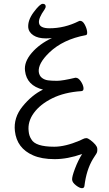

<svg xmlns="http://www.w3.org/2000/svg" viewBox="-20 -821 568 1005"><path d="M374 -414H377Q390 -414 402.5 -396Q415 -378 417 -361.5Q419 -345 406 -344Q317 -338 253.5 -306.5Q190 -275 157 -229.5Q124 -184 130 -134Q132 -110 144 -92Q165 -53 264 -53Q321 -53 397 -85Q402 -87 412.5 -92.5Q423 -98 431.5 -98Q440 -98 453 -88Q487 -62 489 -44.5Q491 -27 484.5 -17Q478 -7 466 12Q432 69 422 152Q421 164 409 164Q397 164 378 149.5Q359 135 357.5 120Q356 105 372.5 61.5Q389 18 410 -15Q334 12 266 12Q198 12 153 -8Q68 -45 58 -135Q50 -205 98.5 -264.5Q147 -324 205 -352Q120 -373 111 -450Q105 -496 145.5 -543.5Q186 -591 252 -622Q236 -620 221 -620Q179 -620 155 -636Q131 -652 128 -675Q124 -714 156.5 -757.5Q189 -801 203.5 -801Q218 -801 219 -789Q220 -781 213 -771Q181 -726 184 -702Q187 -673 239 -673Q318 -673 392 -710Q396 -712 399 -712Q413 -712 423.5 -692.5Q434 -673 436 -655.5Q438 -638 429 -637Q310 -615 238 -546Q178 -488 183 -444Q186 -424 199.5 -413.5Q213 -403 231.5 -400.5Q250 -398 278.5 -398Q307 -398 374 -414Z"/></svg>

Font: LXGW WenKai
Style: Regular
Weight: 400
Designer: LXGW / Fontworks Inc.
Foundry: LXGW / Fontworks Inc.
Version: Version 1.520; June 14, 2025